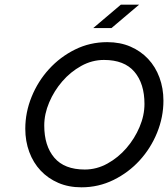

<svg xmlns="http://www.w3.org/2000/svg" viewBox="-20 -790 718 820"><path d="M88 -240Q88 -310 115 -376.5Q142 -443 189.5 -495Q237 -547 300.5 -578.5Q364 -610 438 -610Q493 -610 537 -591Q581 -572 612.5 -538.5Q644 -505 661 -459Q678 -413 678 -360Q678 -290 651 -223.5Q624 -157 576.5 -105Q529 -53 465 -21.5Q401 10 328 10Q273 10 229 -9Q185 -28 153.5 -61.5Q122 -95 105 -141Q88 -187 88 -240ZM169 -254Q169 -167 212 -116.5Q255 -66 342 -66Q393 -66 439 -91.5Q485 -117 520 -157.5Q555 -198 576 -247.5Q597 -297 597 -346Q597 -433 554 -483.5Q511 -534 424 -534Q373 -534 327 -508.5Q281 -483 246 -442.5Q211 -402 190 -352.5Q169 -303 169 -254ZM574 -770 456 -670H378L496 -770Z"/></svg>

Font: Gauge
Style: Oblique
Weight: 400
Italic angle: -80°
Designer: Daniel Pimley
Foundry: Daniel Pimley
Version: Version 2.0